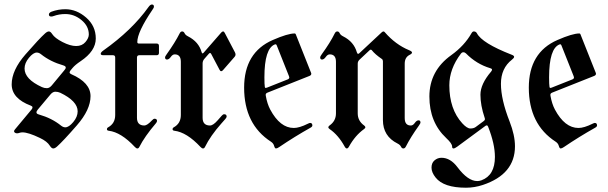

<svg xmlns="http://www.w3.org/2000/svg" viewBox="-20 -666 2766 874"><path d="M185.5 -514.2Q195.3 -522.9 202.6 -522.9Q210 -522.9 217.8 -510.7Q229.5 -492.7 264.6 -474.6Q299.8 -456.5 326.7 -456.5Q353.5 -456.5 368.9 -474.6Q384.3 -492.7 384.3 -508.8Q384.3 -546.9 351.1 -574.5Q317.9 -602.1 277.3 -602.1Q249 -602.1 223.6 -592.8Q218.8 -590.8 212.9 -590.8Q202.6 -590.8 202.6 -600.1Q202.6 -607.9 214.4 -612.8Q244.6 -624 277.3 -624Q328.6 -624 372.3 -585.9Q416 -547.9 416 -490.7Q416 -433.6 346.7 -387.2Q321.8 -370.6 310.1 -356.4L300.8 -345.2Q296.9 -340.3 296.9 -335.9Q296.9 -331.5 304.7 -328.1Q392.1 -290 392.1 -228.3Q392.1 -166.5 329.6 -95Q267.1 -23.4 239.7 1Q230 9.8 222.4 9.8Q214.8 9.8 207 -2.4Q194.8 -22.5 161.6 -38.1Q108.9 -63.5 82 -63.5Q74.7 -63.5 68.8 -61.3Q63 -59.1 57.4 -59.1Q51.8 -59.1 47.9 -62Q43.9 -64.9 43.9 -68.4Q43.9 -71.8 47.9 -76.7L124 -168Q127.9 -172.9 127.9 -177.5Q127.9 -182.1 120.1 -185.1Q33.2 -217.8 33.2 -282Q33.2 -346.2 95.7 -418Q158.2 -489.7 185.5 -514.2ZM91.8 -354Q91.8 -305.7 170.9 -269.5Q181.6 -264.6 193.4 -264.6Q205.1 -264.6 215.8 -277.3L272.5 -345.7Q279.3 -353 279.3 -358.9Q279.3 -364.7 268.6 -368.2Q209 -385.3 167 -418.9Q157.2 -426.8 147.5 -426.8Q131.3 -426.8 111.6 -402.8Q91.8 -378.9 91.8 -354ZM156.7 -145Q216.3 -127.9 257.8 -94.2Q267.6 -86.4 277.3 -86.4Q293.5 -86.4 313.5 -110.4Q333.5 -134.3 333.5 -159.2Q333.5 -205.6 254.4 -243.7Q243.7 -248.5 231.9 -248.5Q220.2 -248.5 209.5 -235.8L152.3 -167.5Q146 -160.2 146 -154.1Q146 -147.9 156.7 -145Z M450.2 -436Q581.1 -528.8 655.8 -633.8Q664.1 -645.5 671.4 -645.5Q680.7 -645.5 680.7 -635.7Q680.7 -630.4 673.3 -620.6Q605 -520 605 -474.6Q605 -467.8 612.3 -467.8H692.9Q703.6 -467.8 703.6 -457V-425.3Q703.6 -414.6 692.9 -414.6H614.3Q603.5 -414.6 603.5 -403.8V-129.9Q603.5 -94.7 637.2 -94.7Q649.9 -94.7 672.4 -118.7Q678.7 -125.5 683.6 -125.5Q694.8 -125.5 694.8 -115.2Q694.8 -110.8 689 -104Q638.2 -44.4 614.3 2.9Q610.8 9.8 605.5 9.8Q600.1 9.8 593.8 2.9Q531.2 -64 475.1 -70.8Q466.8 -71.8 466.8 -77.6Q466.8 -83.5 472.2 -86.4Q504.4 -104 504.4 -142.6V-403.8Q504.4 -414.6 494.6 -414.6H451.2Q438.5 -414.6 438.5 -421.1Q438.5 -427.7 450.2 -436Z M731.4 -404.8Q731.4 -409.2 739.3 -419.9Q776.4 -471.7 797.9 -514.2Q802.2 -522.9 809.3 -522.9Q816.4 -522.9 820.3 -514.6Q824.2 -506.3 835.9 -500.5Q884.8 -475.6 897.9 -428.2Q899.4 -422.9 901.9 -422.9Q904.3 -422.9 907.2 -426.3L987.3 -518.1Q991.7 -522.9 995.6 -522.9Q999.5 -522.9 1002.9 -516.6L1049.3 -428.2Q1052.2 -422.9 1052.2 -417.5Q1052.2 -412.1 1047.9 -407.2L995.1 -346.7Q990.7 -341.8 986.8 -341.8Q982.9 -341.8 979.5 -348.1L941.4 -420.4Q939 -424.8 936.3 -424.8Q933.6 -424.8 930.7 -421.4L910.6 -398.4Q902.3 -389.2 902.3 -377.4V-129.9Q902.3 -94.7 936 -94.7Q950.2 -94.7 971.2 -118.7L989.3 -139.2Q995.1 -146 1000.5 -146Q1011.7 -146 1011.7 -135.3Q1011.7 -131.3 1005.9 -124.5L987.8 -104Q938 -47.9 913.1 2.9Q909.7 9.8 904.3 9.8Q898.9 9.8 892.6 2.9Q830.1 -64 773.9 -70.8Q765.6 -71.8 765.6 -77.6Q765.6 -83.5 771 -86.4Q803.2 -104 803.2 -142.6V-384.8Q803.2 -418.5 775.4 -418.5Q765.6 -418.5 757.3 -406.7Q749 -395 740.2 -395Q731.4 -395 731.4 -404.8Z M1091.3 -267.1Q1091.3 -427.2 1221.7 -483.9Q1290 -513.7 1321.3 -513.7Q1324.7 -513.7 1326.2 -510.3L1395.5 -335.9Q1397 -333 1397 -330.1Q1397 -323.7 1388.7 -320.3L1198.2 -244.6Q1189.5 -241.2 1189.5 -234.9Q1189.5 -232.4 1189.9 -230Q1196.3 -193.4 1210 -167.5Q1254.9 -83.5 1317.4 -83.5Q1342.8 -83.5 1381.8 -103Q1388.7 -106.4 1391.6 -106.4Q1401.9 -106.4 1401.9 -94.7Q1401.9 -89.4 1393.1 -84.5Q1320.8 -43.9 1251 3.4Q1241.7 9.8 1236.3 9.8Q1231 9.8 1227.8 -2Q1224.6 -13.7 1213.4 -21Q1091.3 -100.1 1091.3 -267.1ZM1183.6 -314Q1183.6 -280.8 1185.5 -270Q1186.5 -265.6 1189.2 -265.6Q1191.9 -265.6 1195.3 -267.1L1290 -304.7Q1296.9 -307.6 1296.9 -313.5Q1296.9 -315.9 1295.4 -319.3L1239.7 -459.5Q1237.8 -464.4 1235.1 -464.4Q1232.4 -464.4 1231.4 -463.9Q1183.6 -445.8 1183.6 -314Z M1437.5 -404.8Q1437.5 -409.2 1445.3 -419.9Q1482.9 -471.7 1503.9 -514.2Q1508.3 -522.9 1515.4 -522.9Q1522.5 -522.9 1526.4 -514.6Q1530.3 -506.3 1542 -500.5Q1590.8 -476.1 1604.5 -427.7Q1606.9 -420.9 1609.9 -420.9Q1612.8 -420.9 1615.7 -423.8L1717.8 -519Q1722.2 -522.9 1725.6 -522.9Q1729 -522.9 1731.9 -519Q1780.8 -462.9 1842.3 -437.5Q1855.5 -432.1 1855.5 -426.8Q1855.5 -421.4 1844.2 -416Q1822.3 -404.8 1822.3 -376V-128.4Q1822.3 -94.7 1850.1 -94.7Q1859.9 -94.7 1868.2 -106.4Q1876.5 -118.2 1885.3 -118.2Q1894 -118.2 1894 -108.4Q1894 -104 1886.2 -93.3Q1849.1 -41.5 1827.6 1Q1823.2 9.8 1816.2 9.8Q1809.1 9.8 1805.2 1.5Q1801.3 -6.8 1789.6 -12.7Q1723.1 -45.9 1723.1 -119.6V-387.2Q1723.1 -394 1718.3 -397.5Q1688 -418 1672.4 -437.5Q1670.4 -439.9 1667.7 -439.9Q1665 -439.9 1662.6 -437.5L1616.7 -394.5Q1608.4 -386.7 1608.4 -376.5V-149.9Q1608.4 -115.7 1637.7 -94.7Q1643.1 -90.8 1643.1 -86.7Q1643.1 -82.5 1636.7 -78.1Q1596.7 -49.3 1568.8 1Q1564 9.8 1558.8 9.8Q1553.7 9.8 1548.8 1Q1520 -51.3 1481 -78.1Q1474.6 -82.5 1474.6 -86.7Q1474.6 -90.8 1480 -94.7Q1509.3 -115.2 1509.3 -149.9V-384.8Q1509.3 -418.5 1481 -418.5Q1471.2 -418.5 1462.9 -406.7Q1454.6 -395 1446 -395Q1437.5 -395 1437.5 -404.8Z M2034.2 -415Q2094.2 -458 2126.5 -515.1Q2130.9 -522.9 2136.7 -522.9Q2146.5 -522.9 2150.9 -514.6Q2174.3 -469.7 2307.6 -417.5Q2320.3 -413.1 2320.3 -407.5Q2320.3 -401.9 2310.5 -394.5Q2260.3 -355.5 2260.3 -284.4Q2260.3 -213.4 2299.8 -112.8Q2324.2 -50.3 2324.2 0Q2324.2 127 2178.2 175.8Q2140.1 188.5 2101.1 188.5Q1999.5 188.5 1962.9 142.1Q1944.3 118.7 1944.3 97.4Q1944.3 76.2 1957 64.9Q1971.2 52.2 1989.7 52.2Q2030.3 52.2 2062.5 95.2Q2109.9 158.2 2152.3 158.2Q2162.1 158.2 2171.4 154.8Q2232.9 132.3 2232.9 48.3Q2232.9 -10.7 2202.1 -88.9Q2199.7 -95.2 2196 -95.2Q2192.4 -95.2 2189.5 -92.8L2061.5 1.5Q2050.3 9.8 2044.2 9.8Q2038.1 9.8 2038.1 1Q2038.1 -12.7 2011.2 -37.6Q1934.6 -109.4 1934.6 -226.6Q1934.6 -343.8 2034.2 -415ZM2025.4 -277.8Q2025.4 -168.9 2084.5 -104.5Q2106 -81.1 2121.1 -81.1Q2136.2 -81.1 2145.5 -87.9L2181.6 -114.7Q2187.5 -119.1 2187.5 -122.8Q2187.5 -126.5 2186 -130.4Q2167 -186.5 2167 -234.9Q2167 -283.2 2215.3 -339.8Q2219.7 -344.7 2219.7 -349.1Q2219.7 -353.5 2211.9 -355.5Q2149.4 -374 2101.1 -422.9Q2095.7 -428.2 2089.4 -428.2Q2083 -428.2 2078.1 -421.9Q2025.4 -352.5 2025.4 -277.8Z M2387.2 -267.1Q2387.2 -427.2 2517.6 -483.9Q2585.9 -513.7 2617.2 -513.7Q2620.6 -513.7 2622.1 -510.3L2691.4 -335.9Q2692.9 -333 2692.9 -330.1Q2692.9 -323.7 2684.6 -320.3L2494.1 -244.6Q2485.4 -241.2 2485.4 -234.9Q2485.4 -232.4 2485.8 -230Q2492.2 -193.4 2505.9 -167.5Q2550.8 -83.5 2613.3 -83.5Q2638.7 -83.5 2677.7 -103Q2684.6 -106.4 2687.5 -106.4Q2697.8 -106.4 2697.8 -94.7Q2697.8 -89.4 2689 -84.5Q2616.7 -43.9 2546.9 3.4Q2537.6 9.8 2532.2 9.8Q2526.9 9.8 2523.7 -2Q2520.5 -13.7 2509.3 -21Q2387.2 -100.1 2387.2 -267.1ZM2479.5 -314Q2479.5 -280.8 2481.4 -270Q2482.4 -265.6 2485.1 -265.6Q2487.8 -265.6 2491.2 -267.1L2585.9 -304.7Q2592.8 -307.6 2592.8 -313.5Q2592.8 -315.9 2591.3 -319.3L2535.6 -459.5Q2533.7 -464.4 2531 -464.4Q2528.3 -464.4 2527.3 -463.9Q2479.5 -445.8 2479.5 -314Z"/></svg>

Font: UnifrakturMaguntia
Style: Book
Weight: 400
Designer: j. 'mach' wust, Gerrit Ansmann, Georg Duffner, based on a font by Peter Wiegel, original typeface by Carl Albert Fahrenw
Version: Version 2017-03-19